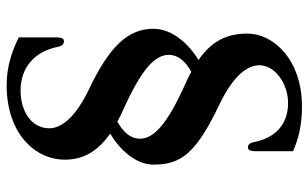

<svg xmlns="http://www.w3.org/2000/svg" viewBox="-198 -604 941 586"><g transform="rotate(90 273.0 -311.5)"><path d="M94.7 -15.6V102.1C138.7 124.5 186.5 139.2 240.7 139.2C388.7 139.2 467.8 51.8 467.8 -38.1C467.8 -90.8 446.3 -136.2 388.2 -176.8C435.5 -204.6 482.9 -253.9 482.9 -308.6C482.9 -390.6 452.6 -437 299.3 -510.3C211.4 -552.2 179.7 -595.7 179.7 -631.8C179.7 -680.2 235.8 -719.7 294.9 -719.7C359.4 -719.7 401.4 -681.6 414.1 -615.7C417 -601.6 422.4 -597.2 430.7 -597.2C436.5 -597.2 441.4 -602.5 441.9 -616.7V-734.9C410.6 -749 367.2 -762.2 306.2 -762.2C162.1 -762.2 83 -674.8 83 -595.7C83 -534.7 104.5 -487.3 163.6 -446.3C115.7 -417.5 68.4 -367.2 68.4 -308.6C68.4 -230 124 -173.8 251.5 -112.8C339.4 -70.8 372.1 -27.3 372.1 8.8C372.1 64.5 318.8 96.7 256.8 96.7C185.5 96.7 137.2 52.7 123.5 -17.1C120.6 -31.2 114.3 -35.6 106 -35.6C100.1 -35.6 95.2 -31.7 94.7 -15.6ZM317.4 -215.8C194.3 -271 147.9 -312 147.9 -356C147.9 -383.3 167 -406.7 199.7 -424.3C210.4 -418.5 221.7 -412.6 234.4 -407.2C357.4 -352.1 403.8 -311 403.8 -267.1C403.8 -239.3 383.8 -216.3 351.6 -198.7C341.3 -204.6 329.6 -210 317.4 -215.8Z"/></g></svg>

Font: Stoke
Style: Light
Weight: 300
Designer: Nicole Fally
Foundry: Nicole Fally
Version: Version 1.001